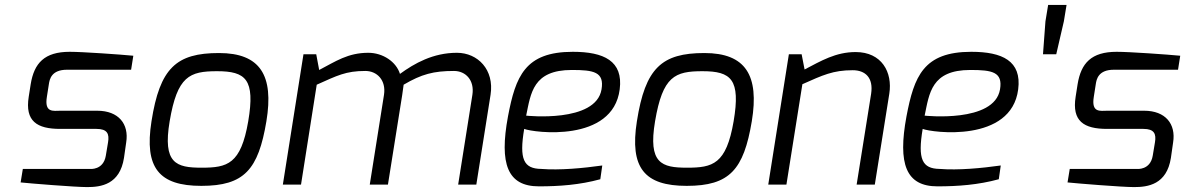

<svg xmlns="http://www.w3.org/2000/svg" viewBox="-20 -752 4827 782"><path d="M64 -9C101 -5 286 10 335 10C391 10 468 0 485 -109L494 -172C506 -247 463 -301 376 -301H226C198 -301 160 -291 171 -358L179 -409C182 -429 189 -468 253 -468H514L523 -525C472 -530 316 -541 264 -541C161 -541 119 -495 105 -409L97 -358C81 -258 131 -227 225 -227H373C417 -227 426 -207 420 -172L411 -118C401 -58 347 -64 347 -64H73Z M671 -258C702 -442 752 -462 864 -462C981 -462 1020 -429 991 -258C961 -83 906 -69 801 -69C698 -69 642 -86 671 -258ZM597 -258C567 -68 628 5 800 5C975 5 1032 -61 1065 -258C1096 -445 1040 -536 872 -536C698 -536 631 -475 597 -258Z M1132 0H1206L1270 -407C1353 -444 1388 -463 1468 -463C1516 -463 1553 -425 1544 -366L1486 0H1560L1618 -364L1624 -407C1697 -450 1746 -463 1829 -463C1877 -463 1913 -425 1904 -366L1846 0H1920L1978 -366C1994 -468 1926 -537 1841 -537C1744 -537 1668 -494 1609 -451C1594 -500 1540 -537 1480 -537C1397 -537 1347 -502 1280 -467L1268 -531H1216Z M2123 -281C2142 -372 2150 -467 2309 -467C2398 -467 2442 -459 2430 -388C2407 -250 2123 -281 2123 -281ZM2049 -278C2013 -84 2047 7 2175 7C2258 7 2341 1 2425 -22L2433 -78C2355 -67 2260 -58 2184 -64C2113 -65 2094 -103 2115 -227C2152 -212 2476 -169 2504 -388C2519 -504 2439 -541 2313 -541C2118 -541 2080 -441 2049 -278Z M2648 -258C2679 -442 2729 -462 2841 -462C2958 -462 2997 -429 2968 -258C2938 -83 2883 -69 2778 -69C2675 -69 2619 -86 2648 -258ZM2574 -258C2544 -68 2605 5 2777 5C2952 5 3009 -61 3042 -258C3073 -445 3017 -536 2849 -536C2675 -536 2608 -475 2574 -258Z M3109 0H3183L3248 -409C3331 -446 3373 -466 3453 -466C3504 -466 3538 -436 3528 -370L3469 0H3543L3602 -370C3616 -458 3571 -540 3465 -540C3384 -540 3324 -504 3257 -469L3245 -531H3193Z M3746 -281C3765 -372 3773 -467 3932 -467C4021 -467 4065 -459 4053 -388C4030 -250 3746 -281 3746 -281ZM3672 -278C3636 -84 3670 7 3798 7C3881 7 3964 1 4048 -22L4056 -78C3978 -67 3883 -58 3807 -64C3736 -65 3717 -103 3738 -227C3775 -212 4099 -169 4127 -388C4142 -504 4062 -541 3936 -541C3741 -541 3703 -441 3672 -278Z M4228 -531H4282L4313 -665L4324 -732H4249L4238 -665Z M4328 -9C4365 -5 4550 10 4599 10C4655 10 4732 0 4749 -109L4758 -172C4770 -247 4727 -301 4640 -301H4490C4462 -301 4424 -291 4435 -358L4443 -409C4446 -429 4453 -468 4517 -468H4778L4787 -525C4736 -530 4580 -541 4528 -541C4425 -541 4383 -495 4369 -409L4361 -358C4345 -258 4395 -227 4489 -227H4637C4681 -227 4690 -207 4684 -172L4675 -118C4665 -58 4611 -64 4611 -64H4337Z"/></svg>

Font: Exo
Style: Regular Italic
Weight: 400
Designer: Natanael Gama
Version: Version 1.00